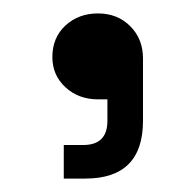

<svg xmlns="http://www.w3.org/2000/svg" viewBox="-20 -734 291 286"><path d="M75 -468V-518H104Q140 -518 140 -554V-586H126Q97 -586 77.5 -604Q58 -622 58 -649Q58 -678 77.5 -696Q97 -714 126 -714Q155 -714 174 -695Q193 -676 193 -647V-554Q193 -468 107 -468Z"/></svg>

Font: Space Grotesk Light
Style: Regular
Weight: 400
Version: Version 2.000